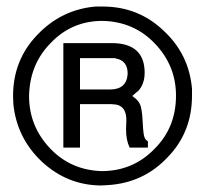

<svg xmlns="http://www.w3.org/2000/svg" viewBox="-20 -568 641 588"><path d="M225 -249V-116H174V-436H322Q423 -436 423 -345Q423 -310 402 -288H401L385 -274L393 -268Q403 -260 408 -250Q415 -237 417 -194Q418 -171 420 -158Q422 -145 427 -140L429 -138L433 -135V-134V-116H377Q366 -139 366 -172L367 -200Q367 -243 334 -248H333L321 -249ZM225 -294H317Q368 -294 371 -342Q371 -383 334 -389Q334 -390 333 -390H317H225ZM294 -548Q404 -548 481 -474Q559 -402 568 -296V-275Q568 -162 492 -85Q418 -7 308 -1L291 0Q187 0 108 -73Q32 -145 21 -248Q21 -254 20.5 -260.5Q20 -267 20 -274Q20 -384 94 -461Q168 -539 273 -548ZM294 -504Q200 -504 136 -437Q71 -372 69 -274Q69 -181 134 -113Q197 -47 291 -44Q388 -44 454 -113Q519 -178 519 -275Q519 -368 453 -436Q389 -502 294 -504Z"/></svg>

Font: Ekushey Sumon
Style: Regular
Weight: 400
Designer: Al Mamun Sumon
Foundry: Al Mamun Sumon
Version: Version 1.0